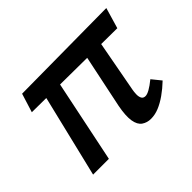

<svg xmlns="http://www.w3.org/2000/svg" viewBox="-99 -576 740 740"><g transform="rotate(-45 271.5 -206.0)"><path d="M359 6Q338 6 322 -5Q306 -16 301.5 -43.5Q297 -71 306 -118L367 -410H441L388 -125Q386 -115 385.5 -102Q385 -89 389.5 -80Q394 -71 406 -71Q415 -71 429.5 -79Q444 -87 465 -104L495 -67Q472 -45 448.5 -28.5Q425 -12 403 -3Q381 6 359 6ZM49 0 148 -410H220L135 0ZM514 -333 52 -337 76 -414 539 -418Z"/></g></svg>

Font: Ysabeau Infant SemiBold
Style: Italic
Weight: 600
Italic angle: -12°
Designer: Christian Thalmann (Catharsis Fonts)
Version: Version 2.002; featfreeze: ss01,ss02,lnum